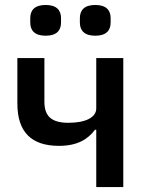

<svg xmlns="http://www.w3.org/2000/svg" viewBox="-20 -754 595 774"><path d="M368 -231H363C334 -192 291 -166 218 -166C107 -166 50 -221 50 -337V-520H159V-344C159 -285 188 -259 256 -259C324 -259 368 -280 368 -317V-520H477V0H368ZM164 -610C119 -610 102 -632 102 -663V-681C102 -712 119 -734 164 -734C209 -734 226 -712 226 -681V-663C226 -632 209 -610 164 -610ZM364 -610C319 -610 302 -632 302 -663V-681C302 -712 319 -734 364 -734C409 -734 426 -712 426 -681V-663C426 -632 409 -610 364 -610Z"/></svg>

Font: Plexus Sans Medium
Style: Regular
Weight: 500
Version: Version 2.001;PS 002.001;hotconv 1.0.70;makeotf.lib2.5.58329